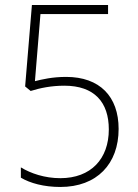

<svg xmlns="http://www.w3.org/2000/svg" viewBox="-20 -734 548 764"><path d="M243 -428C188 -428 147 -418 119 -411L141 -678H410V-714H107L80 -390L102 -372C140 -384 185 -393 236 -393C356 -393 413 -327 413 -219C413 -102 342 -25 220 -25C158 -25 102 -44 63 -68V-27C100 -5 155 10 220 10C366 10 452 -82 452 -221C452 -350 377 -428 243 -428Z"/></svg>

Font: Noto Sans SemiCondensed ExtraLight
Style: Regular
Weight: 200
Width: 4
Designer: Monotype Design Team
Foundry: Monotype Imaging Inc.
Version: Version 2.013